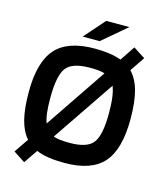

<svg xmlns="http://www.w3.org/2000/svg" viewBox="-125 -893 897 1048"><g transform="rotate(15 323.5 -368.5)"><path d="M111 62 45 19 100 -62Q67 -99 51.5 -160.5Q36 -222 36 -315Q36 -485 104 -561Q172 -637 324 -637Q370 -637 407 -631.5Q444 -626 474 -615L530 -699L597 -656L541 -573Q577 -536 594 -473.5Q611 -411 611 -315Q611 -144 543.5 -67.5Q476 9 324 9Q274 9 234.5 3Q195 -3 164 -16ZM324 -529Q224 -529 191 -484Q158 -439 158 -315Q158 -265 162 -231Q166 -197 175 -174L409 -520Q394 -525 374 -527Q354 -529 324 -529ZM324 -104Q423 -104 456 -148.5Q489 -193 489 -315Q489 -369 484 -405.5Q479 -442 469 -466L231 -115Q248 -109 270.5 -106.5Q293 -104 324 -104ZM344 -799H475L338 -683H242Z"/></g></svg>

Font: Blinker SemiBold
Style: Regular
Weight: 600
Designer: Juergen Huber
Foundry: supertype
Version: Version 1.015;PS 1.15;hotconv 1.0.88;makeotf.lib2.5.647800